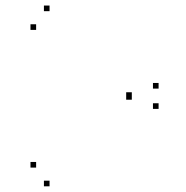

<svg xmlns="http://www.w3.org/2000/svg" viewBox="-20 -668 660 682"><path d="M543.3 -281.2V-301.2H523.3V-281.2ZM543.3 -353.3V-373.3H523.3V-353.3ZM156 -628.3V-648.3H136V-628.3ZM108.3 -561.8V-581.8H88.3V-561.8ZM448.2 -320.3V-340.3H428.2V-320.3ZM448.2 -313.8V-333.8H428.2V-313.8ZM108.3 -72.7V-92.7H88.3V-72.7ZM156 -6.2V-26.2H136V-6.2Z"/></svg>

Font: Monaspace Neon Dots Var
Style: Regular
Weight: 400
Designer: Riley Cran and the Lettermatic Team
Version: Version 1.100 (Monaspace Neon Dots)